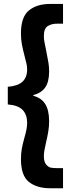

<svg xmlns="http://www.w3.org/2000/svg" viewBox="-20 -832 403 998"><path d="M88.9 -4.9Q88.9 -34.7 93.5 -59.6Q98.1 -84.5 106.4 -114.3Q113.8 -139.6 117.4 -158Q121.1 -176.3 121.1 -195.3Q120.6 -237.3 96.9 -261.2Q73.2 -285.2 20.5 -289.1V-380.9Q72.3 -384.8 96.4 -407Q120.6 -429.2 121.1 -469.7Q121.1 -484.9 117.9 -500.2Q114.7 -515.6 107.4 -542Q98.1 -577.6 93.5 -603Q88.9 -628.4 88.9 -658.2Q88.9 -744.1 130.4 -777.8Q171.9 -811.5 240.2 -811.5H307.6V-709H280.3Q249 -709.5 228.5 -696.8Q208 -684.1 208 -644.5Q208 -630.4 210.7 -615.2Q213.4 -600.1 219.7 -570.3Q228.5 -525.9 231.9 -505.4Q235.4 -484.9 235.4 -459Q234.9 -404.8 214.4 -376.5Q193.8 -348.1 153.3 -337.9V-334Q193.4 -323.7 214.1 -292.7Q234.9 -261.7 235.4 -203.1Q235.4 -174.8 231 -148.7Q226.6 -122.6 218.8 -88.9Q213.4 -65.4 210.7 -49.8Q208 -34.2 208 -20.5Q208 9.8 220.2 23.7Q232.4 37.6 245.8 39.8Q259.3 42 280.3 42H307.6V146.5H240.2Q171.9 146.5 130.4 113.8Q88.9 81.1 88.9 -4.9Z"/></svg>

Font: Reddit Sans Strawberry ExBold
Style: Regular
Weight: 800
Designer: Stephen Hutchings
Foundry: Reddit
Version: Version 1.013